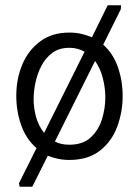

<svg xmlns="http://www.w3.org/2000/svg" viewBox="-20 -605 529 731"><path d="M55 106 52 93 119 -41Q79 -76 60.5 -129Q42 -182 42 -240Q42 -305 65 -359.5Q88 -414 133 -447.5Q178 -481 244 -481Q269 -481 290 -476Q311 -471 330 -463L390 -585H441L440 -570L373 -435Q411 -401 429 -349Q447 -297 447 -240Q447 -178 426 -122Q405 -66 360 -31Q315 4 244 4Q221 4 200.5 -0.5Q180 -5 162 -12L103 106ZM148 -99 302 -408Q290 -415 275.5 -419Q261 -423 244 -423Q205 -423 179 -403.5Q153 -384 137.5 -354Q122 -324 115 -290.5Q108 -257 108 -228Q108 -193 117.5 -159Q127 -125 148 -99ZM244 -54Q295 -54 325 -81.5Q355 -109 368 -150.5Q381 -192 381 -235Q381 -270 371.5 -307.5Q362 -345 342 -373L189 -66Q201 -60 214.5 -57Q228 -54 244 -54Z"/></svg>

Font: Kreon Light
Style: Regular
Weight: 300
Designer: Julia Petretta
Foundry: Julia Petretta and Eli Heuer
Version: Version 2.002